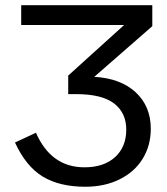

<svg xmlns="http://www.w3.org/2000/svg" viewBox="-20 -708 640 738"><path d="M308.1 9.8Q208.5 9.8 144 -29.5Q79.6 -68.8 37.6 -160.2L118.2 -197.8Q176.3 -64.9 304.7 -64.9Q379.4 -64.9 422.4 -104.2Q465.3 -143.6 465.3 -209.5Q465.3 -274.4 418.5 -310.3Q371.6 -346.2 272.9 -346.2H242.2V-417.5L457 -611.8H61.5V-688H565.4V-607.4L342.3 -412.6Q442.9 -407.2 501.2 -353.5Q559.6 -299.8 559.6 -212.9Q559.6 -148.9 528.6 -98.1Q497.6 -47.4 439.9 -18.8Q382.3 9.8 308.1 9.8Z"/></svg>

Font: Cousine
Style: Regular
Weight: 400
Monospace: yes
Designer: Steve Matteson
Foundry: Monotype Imaging Inc.
Version: Version 1.21